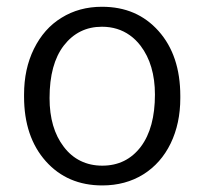

<svg xmlns="http://www.w3.org/2000/svg" viewBox="-20 -551 610 573"><path d="M51.8 -269Q51.8 -307.1 59.1 -341.1Q66.4 -375 81.3 -405.3Q96.2 -435.5 116.7 -458.7Q137.2 -481.9 163.6 -498Q216.3 -530.8 284.2 -530.8Q336.9 -530.8 378.9 -512.7Q420.9 -494.6 453.1 -458.5Q518.1 -385.7 518.1 -264.6V-258.3Q518.1 -182.6 489.3 -123Q460.4 -63.5 407.5 -30.5Q354.5 2.4 285.2 2.4Q181.2 2.4 116.7 -69.8Q51.8 -142.6 51.8 -262.7ZM127.9 -258.3Q127.9 -168 170.4 -112.8Q191.4 -85 220.5 -70.8Q249.5 -56.6 285.2 -56.6Q357.4 -56.6 400.4 -113.3Q442.4 -169.4 442.4 -269Q442.4 -291 439.7 -311.3Q437 -331.5 431.6 -349.9Q426.3 -368.2 418.2 -384.3Q410.2 -400.4 399.4 -414.6Q385.3 -433.1 367.4 -445.8Q349.6 -458.5 328.9 -464.8Q308.1 -471.2 284.2 -471.2Q213.9 -471.2 170.4 -415Q127.9 -359.9 127.9 -258.3Z"/></svg>

Font: Vazir Light FD-UI
Style: Light-FD-UI
Weight: 300
Designer: Saber Rastikerdar
Foundry: Saber Rastikerdar
Version: Version 30.1.0